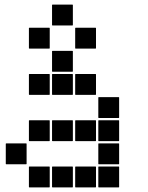

<svg xmlns="http://www.w3.org/2000/svg" viewBox="-20 -815 640 830"><path d="M207 -795H293Q295 -795 295 -793V-707Q295 -705 293 -705H207Q205 -705 205 -707V-793Q205 -795 207 -795ZM307 -695H393Q395 -695 395 -693V-607Q395 -605 393 -605H307Q305 -605 305 -607V-693Q305 -695 307 -695ZM107 -695H193Q195 -695 195 -693V-607Q195 -605 193 -605H107Q105 -605 105 -607V-693Q105 -695 107 -695ZM207 -595H293Q295 -595 295 -593V-507Q295 -505 293 -505H207Q205 -505 205 -507V-593Q205 -595 207 -595ZM307 -495H393Q395 -495 395 -493V-407Q395 -405 393 -405H307Q305 -405 305 -407V-493Q305 -495 307 -495ZM207 -495H293Q295 -495 295 -493V-407Q295 -405 293 -405H207Q205 -405 205 -407V-493Q205 -495 207 -495ZM107 -495H193Q195 -495 195 -493V-407Q195 -405 193 -405H107Q105 -405 105 -407V-493Q105 -495 107 -495ZM407 -395H493Q495 -395 495 -393V-307Q495 -305 493 -305H407Q405 -305 405 -307V-393Q405 -395 407 -395ZM407 -295H493Q495 -295 495 -293V-207Q495 -205 493 -205H407Q405 -205 405 -207V-293Q405 -295 407 -295ZM307 -295H393Q395 -295 395 -293V-207Q395 -205 393 -205H307Q305 -205 305 -207V-293Q305 -295 307 -295ZM207 -295H293Q295 -295 295 -293V-207Q295 -205 293 -205H207Q205 -205 205 -207V-293Q205 -295 207 -295ZM107 -295H193Q195 -295 195 -293V-207Q195 -205 193 -205H107Q105 -205 105 -207V-293Q105 -295 107 -295ZM407 -195H493Q495 -195 495 -193V-107Q495 -105 493 -105H407Q405 -105 405 -107V-193Q405 -195 407 -195ZM7 -195H93Q95 -195 95 -193V-107Q95 -105 93 -105H7Q5 -105 5 -107V-193Q5 -195 7 -195ZM407 -95H493Q495 -95 495 -93V-7Q495 -5 493 -5H407Q405 -5 405 -7V-93Q405 -95 407 -95ZM307 -95H393Q395 -95 395 -93V-7Q395 -5 393 -5H307Q305 -5 305 -7V-93Q305 -95 307 -95ZM207 -95H293Q295 -95 295 -93V-7Q295 -5 293 -5H207Q205 -5 205 -7V-93Q205 -95 207 -95ZM107 -95H193Q195 -95 195 -93V-7Q195 -5 193 -5H107Q105 -5 105 -7V-93Q105 -95 107 -95Z"/></svg>

Font: Pixel Panel Black
Style: Regular
Weight: 900
Monospace: yes
Designer: Óliver Lalan
Foundry: Óliver Lalan
Version: Version 1.000; ttfautohint (v1.8.4.7-5d5b-dirty);gftools[0.9